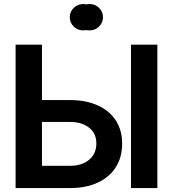

<svg xmlns="http://www.w3.org/2000/svg" viewBox="-20 -954 877 974"><path d="M192.9 -446.3H335Q416.5 -446.3 475.8 -419.4Q535.2 -392.6 567.4 -343Q599.6 -293.5 599.6 -225.6Q599.6 -156.2 567.4 -105.7Q535.2 -55.2 475.8 -27.6Q416.5 0 335 0H59.1V-727.5H192.9ZM192.9 -335.4V-112.8H333.5Q395.5 -112.8 432.1 -143.6Q468.8 -174.3 468.8 -226.6Q468.8 -276.9 432.1 -306.2Q395.5 -335.4 333.5 -335.4ZM778.3 -727.5V0H644.5V-727.5ZM434.1 -799.8Q425.8 -799.8 418 -801.3Q410.2 -799.8 402.3 -799.8Q374 -799.8 354 -819.3Q334 -838.9 334 -866.7Q334 -894.5 354 -914.1Q374 -933.6 402.3 -933.6Q410.2 -933.6 418 -931.6Q425.8 -933.6 434.1 -933.6Q462.4 -933.6 482.4 -914.1Q502.4 -894.5 502.4 -866.7Q502.4 -838.9 482.4 -819.3Q462.4 -799.8 434.1 -799.8Z"/></svg>

Font: Inter Display Semi Bold
Style: Regular
Weight: 600
Designer: Rasmus Andersson
Foundry: rsms
Version: Version 4.000;git-37864ae